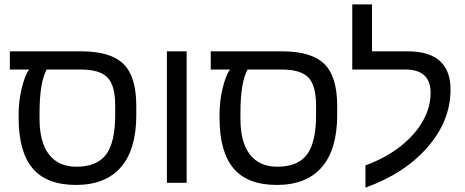

<svg xmlns="http://www.w3.org/2000/svg" viewBox="-20 -833 2121 875"><path d="M64.9 -314Q64.9 -373 79.3 -432.1Q93.8 -491.2 112.8 -516.1H24.9V-599.1H349.1Q483.9 -599.1 542.5 -541.7Q601.1 -484.4 601.1 -351.1V-308.1Q601.1 -151.9 531 -71Q460.9 9.8 326.2 9.8Q192.4 9.8 128.7 -65.7Q64.9 -141.1 64.9 -296.9ZM192.9 -516.1Q160.2 -458 160.2 -317.9V-292Q160.2 -184.6 203.4 -128.9Q246.6 -73.2 328.1 -73.2Q421.4 -73.2 463.1 -128.4Q504.9 -183.6 504.9 -309.1V-352.1Q504.9 -442.9 470.2 -479.5Q435.5 -516.1 348.1 -516.1Z M740.7 -599.1H830.6V0H740.7Z M980.5 -314Q980.5 -373 994.9 -432.1Q1009.3 -491.2 1028.3 -516.1H940.4V-599.1H1264.6Q1399.4 -599.1 1458 -541.7Q1516.6 -484.4 1516.6 -351.1V-308.1Q1516.6 -151.9 1446.5 -71Q1376.5 9.8 1241.7 9.8Q1107.9 9.8 1044.2 -65.7Q980.5 -141.1 980.5 -296.9ZM1108.4 -516.1Q1075.7 -458 1075.7 -317.9V-292Q1075.7 -184.6 1118.9 -128.9Q1162.1 -73.2 1243.7 -73.2Q1336.9 -73.2 1378.7 -128.4Q1420.4 -183.6 1420.4 -309.1V-352.1Q1420.4 -442.9 1385.7 -479.5Q1351.1 -516.1 1263.7 -516.1Z M1645.5 -79.1Q1738.8 -113.8 1805.7 -166.7Q1872.6 -219.7 1907.5 -282.2Q1942.4 -344.7 1942.4 -409.2Q1942.4 -516.1 1828.1 -516.1H1585.4V-813H1675.3V-599.1H1837.4Q2033.2 -599.1 2033.2 -424.8Q2033.2 -282.2 1928.2 -161.9Q1823.2 -41.5 1645.5 22Z"/></svg>

Font: Arial
Style: Regular
Weight: 400
Designer: Steve Matteson
Foundry: Ascender Corporation
Version: Version 2.00.3